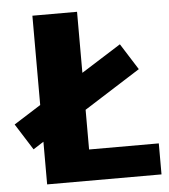

<svg xmlns="http://www.w3.org/2000/svg" viewBox="-69 -726 680 771"><g transform="rotate(-5 271.0 -340.0)"><path d="M270 -125H551V0H90V-172L48 -145L-19 -251L90 -320V-680H270V-434L430 -535L497 -429L270 -285Z"/></g></svg>

Font: Martel Sans Heavy
Style: Regular
Weight: 900
Designer: Dan Reynolds and Mathieu Réguer
Foundry: Dan Reynolds and Mathieu Réguer
Version: Version 1.001;PS 001.001;hotconv 1.0.70;makeotf.lib2.5.58329